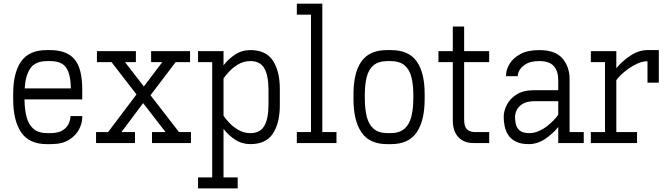

<svg xmlns="http://www.w3.org/2000/svg" viewBox="-20 -789 3695 1059"><path d="M237.3 5.9Q141.1 5.9 96.9 -58.8Q52.7 -123.5 52.7 -242.2V-270.5Q52.7 -388.7 96.9 -450.7Q141.1 -512.7 237.3 -512.7H255.9Q347.2 -512.7 390.4 -462.9Q433.6 -413.1 433.6 -294.9V-240.7H115.2Q115.7 -185.1 126.7 -143.3Q137.7 -101.6 165 -78.1Q192.4 -54.7 242.2 -54.7H255.9Q302.7 -54.7 326.9 -71Q351.1 -87.4 359.9 -108.9Q368.7 -130.4 368.7 -145.5V-148.9H433.6V-140.6Q433.6 -109.9 416.3 -75.9Q398.9 -42 361.1 -18.1Q323.2 5.9 261.2 5.9ZM242.2 -452.1Q174.3 -452.1 147.2 -411.9Q120.1 -371.6 116.2 -301.3H371.1Q369.6 -379.4 345 -415.8Q320.3 -452.1 255.4 -452.1Z M509.8 0V-60.5H576.2L732.9 -268.1L595.2 -446.3H514.6V-506.8H729.5V-446.3H669.4L773.4 -312L875 -446.3H813.5V-506.8H1028.3V-446.3H948.7L810.1 -263.7L967.3 -60.5H1033.2V0H818.4V-60.5H893.1L769.5 -220.2L649.9 -60.5H724.6V0Z M1072.3 250V189.5H1150.4V-446.3H1072.3V-506.8H1212.9V-428.7Q1238.3 -462.4 1275.9 -487.5Q1313.5 -512.7 1361.3 -512.7Q1447.3 -512.7 1485.4 -454.3Q1523.4 -396 1523.4 -299.8V-207Q1523.4 -110.8 1485.4 -52.5Q1447.3 5.9 1361.3 5.9Q1313.5 5.9 1275.9 -19.3Q1238.3 -44.4 1212.9 -78.1V189.5H1291V250ZM1361.3 -452.1Q1324.2 -452.1 1293.9 -434.1Q1263.7 -416 1242.9 -393.3Q1222.2 -370.6 1212.9 -356.4V-150.4Q1222.2 -136.2 1242.9 -113.5Q1263.7 -90.8 1293.9 -72.8Q1324.2 -54.7 1361.3 -54.7Q1414.6 -54.7 1437.7 -94.5Q1460.9 -134.3 1460.9 -212.9V-293.9Q1460.9 -372.6 1437.7 -412.4Q1414.6 -452.1 1361.3 -452.1Z M1617.2 0V-60.5H1695.3V-708H1617.2V-768.6H1757.8V-60.5H1835.9V0Z M2114.3 5.9Q2018.1 5.9 1973.9 -58.8Q1929.7 -123.5 1929.7 -242.2V-270.5Q1929.7 -388.7 1973.9 -450.7Q2018.1 -512.7 2114.3 -512.7H2137.7Q2233.9 -512.7 2278.1 -450.7Q2322.3 -388.7 2322.3 -270.5V-242.2Q2322.3 -123.5 2278.1 -58.8Q2233.9 5.9 2137.7 5.9ZM2119.1 -452.1Q2068.4 -452.1 2040.8 -429.2Q2013.2 -406.2 2002.7 -364.5Q1992.2 -322.8 1992.2 -265.1V-247.1Q1992.2 -189.9 2002.7 -146.5Q2013.2 -103 2040.8 -78.9Q2068.4 -54.7 2119.1 -54.7H2132.3Q2183.1 -54.7 2210.7 -78.9Q2238.3 -103 2249 -146.5Q2259.8 -189.9 2259.8 -247.1V-265.1Q2259.8 -322.8 2249 -364.5Q2238.3 -406.2 2210.7 -429.2Q2183.1 -452.1 2132.3 -452.1Z M2591.3 0Q2539.1 0 2508.3 -32.5Q2477.5 -64.9 2477.5 -125V-446.3H2398.4V-506.8H2477.5V-642.6H2540V-506.8H2678.2V-446.3H2540V-129.9Q2540 -91.3 2555.7 -75.9Q2571.3 -60.5 2601.1 -60.5H2678.2V0Z M2896.5 5.9Q2852.5 5.9 2825.2 -8.1Q2797.9 -22 2783.4 -44.2Q2769 -66.4 2763.7 -92Q2758.3 -117.7 2758.3 -140.6V-146Q2758.3 -176.8 2775.4 -210.7Q2792.5 -244.6 2829.6 -268.1Q2866.7 -291.5 2925.8 -291.5H3059.1V-347.7Q3059.1 -397 3034.4 -424.6Q3009.8 -452.1 2954.6 -452.1Q2909.7 -452.1 2883.8 -437.5Q2857.9 -422.9 2846.9 -404.1Q2835.9 -385.3 2835.9 -372.1V-368.7H2771V-372.1Q2771 -402.8 2789.8 -435.3Q2808.6 -467.8 2849.1 -490.2Q2889.6 -512.7 2954.6 -512.7Q3043 -512.7 3082.3 -466.6Q3121.6 -420.4 3121.6 -353.5V-60.5H3199.7V0H3059.1V-88.4Q3029.8 -51.8 2987.1 -22.9Q2944.3 5.9 2896.5 5.9ZM2931.2 -231Q2886.7 -231 2862.8 -216.1Q2838.9 -201.2 2829.8 -181.4Q2820.8 -161.6 2820.8 -146V-140.6Q2820.8 -127.9 2824.5 -107.4Q2828.1 -86.9 2844.7 -70.8Q2861.3 -54.7 2899.9 -54.7Q2926.3 -54.7 2951.9 -66.2Q2977.5 -77.6 2999.3 -94.7Q3021 -111.8 3036.6 -128.7Q3052.2 -145.5 3059.1 -156.2V-231Z M3238.8 0V-60.5H3316.9V-446.3H3238.8V-506.8H3379.4V-412.6Q3410.6 -451.2 3456.8 -481.9Q3502.9 -512.7 3551.3 -512.7H3613.8V-333H3551.3V-451.2Q3524.9 -451.2 3497.6 -439.2Q3470.2 -427.2 3445.8 -409.7Q3421.4 -392.1 3403.8 -374.8Q3386.2 -357.4 3379.4 -346.7V-60.5H3493.7V0Z"/></svg>

Font: Kay Pho Du
Style: Regular
Weight: 400
Designer: Victor Gaultney, Khu Oo Reh
Foundry: SIL International
Version: Version 3.000